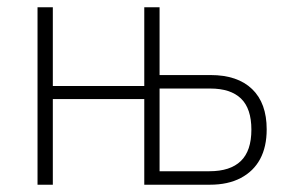

<svg xmlns="http://www.w3.org/2000/svg" viewBox="-20 -507 802 527"><path d="M83 0V-487H125V-271H376V-487H418V-301H558Q632 -301 672 -262.5Q712 -224 712 -152Q712 -104 694 -70.5Q676 -37 641 -18.5Q606 0 556 0H376V-235H125V0ZM418 -37H555Q612 -37 641 -65Q670 -93 670 -151Q670 -209 641.5 -236.5Q613 -264 557 -264H418Z"/></svg>

Font: Nunito Sans 10pt Condensed ExtraLight
Style: Regular
Weight: 250
Width: 3
Designer: Vernon Adams
Foundry: Vernon Adams
Version: Version 3.101;gftools[0.9.27]